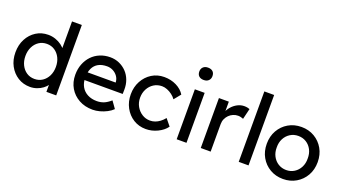

<svg xmlns="http://www.w3.org/2000/svg" viewBox="-61 -1329 3371 1896"><g transform="rotate(20 1624.0 -380.5)"><path d="M36 -263Q36 -342 68.5 -403.5Q101 -465 157 -500.5Q213 -536 284 -536Q323 -536 359.5 -523.5Q396 -511 425 -489.5Q454 -468 470.5 -442.5Q487 -417 487 -391L457 -389V-740H560V0H457V-125H477Q477 -101 461 -77.5Q445 -54 418.5 -34Q392 -14 357.5 -2Q323 10 287 10Q215 10 158.5 -25.5Q102 -61 69 -122.5Q36 -184 36 -263ZM461 -263Q461 -316 440.5 -357.5Q420 -399 384 -423Q348 -447 301 -447Q254 -447 218 -423Q182 -399 161.5 -357.5Q141 -316 141 -263Q141 -210 161.5 -168.5Q182 -127 218 -103Q254 -79 301 -79Q348 -79 384 -103Q420 -127 440.5 -168.5Q461 -210 461 -263Z M667 -257Q667 -319 687 -370Q707 -421 742.5 -458.5Q778 -496 827.5 -516.5Q877 -537 935 -537Q986 -537 1030 -517.5Q1074 -498 1106.5 -464Q1139 -430 1156.5 -383.5Q1174 -337 1173 -282L1172 -238H743L720 -320H1083L1068 -303V-327Q1065 -360 1046 -386Q1027 -412 998 -427Q969 -442 935 -442Q881 -442 844 -421.5Q807 -401 788 -361.5Q769 -322 769 -264Q769 -209 792 -168.5Q815 -128 857 -106Q899 -84 954 -84Q993 -84 1026.5 -97Q1060 -110 1099 -144L1151 -71Q1127 -47 1092.5 -29Q1058 -11 1019.5 -0.5Q981 10 944 10Q863 10 800.5 -24.5Q738 -59 702.5 -119Q667 -179 667 -257Z M1248 -263Q1248 -340 1281.5 -402Q1315 -464 1372.5 -500Q1430 -536 1503 -536Q1573 -536 1630.5 -507.5Q1688 -479 1718 -430L1661 -360Q1645 -383 1620 -402Q1595 -421 1567 -432Q1539 -443 1513 -443Q1465 -443 1427.5 -419.5Q1390 -396 1368 -355Q1346 -314 1346 -263Q1346 -212 1369 -171.5Q1392 -131 1430 -107Q1468 -83 1514 -83Q1541 -83 1566.5 -92Q1592 -101 1616 -119Q1640 -137 1661 -163L1718 -93Q1686 -48 1626.5 -19Q1567 10 1503 10Q1430 10 1372.5 -26Q1315 -62 1281.5 -124Q1248 -186 1248 -263Z M1826 0V-525H1929V0ZM1807 -706Q1807 -735 1825.5 -753Q1844 -771 1876 -771Q1909 -771 1927 -754Q1945 -737 1945 -706Q1945 -677 1926.5 -659Q1908 -641 1876 -641Q1843 -641 1825 -658Q1807 -675 1807 -706Z M2079 0V-525H2183V-360L2173 -400Q2184 -438 2210.5 -469Q2237 -500 2271.5 -518Q2306 -536 2343 -536Q2360 -536 2375.5 -533Q2391 -530 2400 -526L2373 -414Q2361 -419 2346.5 -422.5Q2332 -426 2318 -426Q2291 -426 2266.5 -415.5Q2242 -405 2223.5 -386.5Q2205 -368 2194 -343.5Q2183 -319 2183 -290V0Z M2478 0V-740H2581V0Z M2677 -263Q2677 -342 2712 -403.5Q2747 -465 2807.5 -500.5Q2868 -536 2945 -536Q3021 -536 3081.5 -500.5Q3142 -465 3177 -403.5Q3212 -342 3212 -263Q3212 -184 3177 -122.5Q3142 -61 3081.5 -25.5Q3021 10 2945 10Q2868 10 2807.5 -25.5Q2747 -61 2712 -122.5Q2677 -184 2677 -263ZM3107 -263Q3108 -315 3087 -355.5Q3066 -396 3029 -419Q2992 -442 2945 -442Q2898 -442 2860.5 -418.5Q2823 -395 2802 -354.5Q2781 -314 2782 -263Q2781 -212 2802 -171.5Q2823 -131 2860.5 -107.5Q2898 -84 2945 -84Q2992 -84 3029 -107.5Q3066 -131 3087 -171.5Q3108 -212 3107 -263Z"/></g></svg>

Font: Our Lexend
Style: Regular
Weight: 400
Designer: Bonnie Shaver-Troup, Thomas Jockin
Foundry: Lexend
Version: Version 1.007